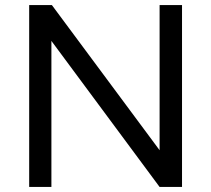

<svg xmlns="http://www.w3.org/2000/svg" viewBox="-20 -742 838 762"><path d="M95.8 -722H185.8L613.4 -145.8V-722H702.4V0H613.4L184 -579.6V0H95.8Z"/></svg>

Font: 寒蝉端黑体 Light
Style: Regular
Weight: 300
Designer: ChillDuanSans {Warren2060}; 
Source Han Sans {Ryoko NISHIZUKA 西塚涼子 (kana, bopomofo & ideographs); Paul D. Hunt (Latin, G
Foundry: ChillType&Adobe
Version: Version 1.300;Glyphs 3.3 (3306)